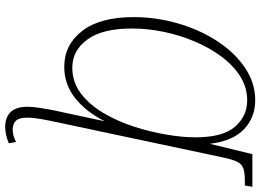

<svg xmlns="http://www.w3.org/2000/svg" viewBox="-152 -613 1005 741"><g transform="rotate(90 350.5 -242.5)"><path d="M470 240Q434 240 413 219.5Q392 199 392 153Q392 132 396.5 106Q401 80 404 61L448 -144Q411 -71 358 -29.5Q305 12 238 12Q153 12 99.5 -57Q46 -126 46 -256Q46 -342 70 -425.5Q94 -509 137.5 -576.5Q181 -644 240 -684.5Q299 -725 367 -725Q433 -725 478.5 -682Q524 -639 535 -550L575 -714H701L696 -685H680Q649 -685 632 -680Q615 -675 605.5 -657.5Q596 -640 588 -602L453 34Q445 70 439.5 101.5Q434 133 434 154Q434 186 446 198.5Q458 211 481 211Q503 211 528 198L533 226Q499 240 470 240ZM241 -19Q297 -19 340.5 -52Q384 -85 416 -139Q448 -193 468.5 -256.5Q489 -320 499.5 -382.5Q510 -445 510 -494Q510 -600 469 -647Q428 -694 367 -694Q318 -694 275.5 -667.5Q233 -641 199 -595.5Q165 -550 140.5 -492.5Q116 -435 103 -372.5Q90 -310 90 -249Q90 -135 132.5 -77Q175 -19 241 -19Z"/></g></svg>

Font: Noto Serif SemiCondensed ExtraLight
Style: Italic
Weight: 200
Width: 4
Italic angle: -12°
Designer: Monotype Design Team
Foundry: Monotype Imaging Inc.
Version: Version 2.013